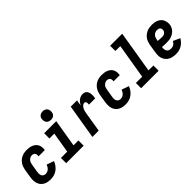

<svg xmlns="http://www.w3.org/2000/svg" viewBox="141 -1732 2717 2717"><g transform="rotate(-45 1500.0 -373.5)"><path d="M216 8Q185 8 156 2.5Q127 -3 102 -17.5Q77 -32 59.5 -54.5Q42 -77 34 -104.5Q26 -132 26 -162.5Q26 -193 31 -223L50 -343Q55 -368 63 -392.5Q71 -417 85.5 -439Q100 -461 120.5 -479Q141 -497 165 -508Q189 -519 214 -523.5Q239 -528 264 -528Q290 -528 315 -524.5Q340 -521 363 -511.5Q386 -502 404.5 -486.5Q423 -471 434 -449.5Q445 -428 448 -402.5Q451 -377 447 -351L446 -345H322V-348Q325 -362 322.5 -376.5Q320 -391 312.5 -402Q305 -413 292 -418Q279 -423 264 -423Q247 -423 229.5 -415Q212 -407 199.5 -392.5Q187 -378 181.5 -361Q176 -344 173 -326L153 -206Q150 -187 150 -168Q150 -149 157.5 -132.5Q165 -116 181 -106.5Q197 -97 216 -97Q233 -97 250 -103Q267 -109 280.5 -121Q294 -133 303.5 -148.5Q313 -164 319 -181L335 -176L428 -143Q416 -111 395 -82Q374 -53 345.5 -32Q317 -11 283 -1.5Q249 8 216 8Z M529 0V-105H655L706 -415H608L609 -520H850L781 -105H879V0ZM812 -585Q792 -585 773 -592.5Q754 -600 742.5 -615Q731 -630 728 -650Q725 -670 728 -691Q730 -705 738 -718Q746 -731 758 -739.5Q770 -748 784 -751.5Q798 -755 812 -755Q832 -755 850.5 -747.5Q869 -740 880.5 -725Q892 -710 895.5 -690Q899 -670 895 -649Q893 -635 885.5 -622Q878 -609 866 -600.5Q854 -592 840 -588.5Q826 -585 812 -585Z M1054 0 1140 -520H1266L1252 -434Q1262 -453 1275.5 -470.5Q1289 -488 1306.5 -501.5Q1324 -515 1344.5 -521.5Q1365 -528 1385 -528Q1405 -528 1422 -521.5Q1439 -515 1450 -501Q1461 -487 1466.5 -469.5Q1472 -452 1473 -433.5Q1474 -415 1472.5 -396Q1471 -377 1468 -358H1342Q1344 -368 1344.5 -378.5Q1345 -389 1342.5 -399Q1340 -409 1333 -416Q1326 -423 1316 -423Q1303 -423 1290.5 -416.5Q1278 -410 1268.5 -399Q1259 -388 1252.5 -376Q1246 -364 1241.5 -351Q1237 -338 1234 -325Q1231 -312 1229 -299L1180 0Z M1716 8Q1685 8 1656 2.5Q1627 -3 1602 -17.5Q1577 -32 1559.5 -54.5Q1542 -77 1534 -104.5Q1526 -132 1526 -162.5Q1526 -193 1531 -223L1550 -343Q1555 -368 1563 -392.5Q1571 -417 1585.5 -439Q1600 -461 1620.5 -479Q1641 -497 1665 -508Q1689 -519 1714 -523.5Q1739 -528 1764 -528Q1790 -528 1815 -524.5Q1840 -521 1863 -511.5Q1886 -502 1904.5 -486.5Q1923 -471 1934 -449.5Q1945 -428 1948 -402.5Q1951 -377 1947 -351L1946 -345H1822V-348Q1825 -362 1822.5 -376.5Q1820 -391 1812.5 -402Q1805 -413 1792 -418Q1779 -423 1764 -423Q1747 -423 1729.5 -415Q1712 -407 1699.5 -392.5Q1687 -378 1681.5 -361Q1676 -344 1673 -326L1653 -206Q1650 -187 1650 -168Q1650 -149 1657.5 -132.5Q1665 -116 1681 -106.5Q1697 -97 1716 -97Q1733 -97 1750 -103Q1767 -109 1780.5 -121Q1794 -133 1803.5 -148.5Q1813 -164 1819 -181L1835 -176L1928 -143Q1916 -111 1895 -82Q1874 -53 1845.5 -32Q1817 -11 1783 -1.5Q1749 8 1716 8Z M2029 0V-105H2155L2242 -630H2144V-735H2385L2281 -105H2379V0Z M2722 8Q2691 8 2661 2.5Q2631 -3 2606 -17Q2581 -31 2562.5 -53.5Q2544 -76 2534.5 -103.5Q2525 -131 2525.5 -162Q2526 -193 2531 -223L2550 -343Q2555 -368 2563 -393Q2571 -418 2586 -440.5Q2601 -463 2622.5 -480.5Q2644 -498 2668.5 -509Q2693 -520 2718 -524Q2743 -528 2768 -528Q2795 -528 2820.5 -524Q2846 -520 2868.5 -509.5Q2891 -499 2909.5 -482.5Q2928 -466 2938 -443.5Q2948 -421 2952 -395.5Q2956 -370 2952 -344Q2948 -321 2937.5 -299.5Q2927 -278 2910 -260.5Q2893 -243 2872.5 -230.5Q2852 -218 2829 -211Q2806 -204 2784 -202Q2762 -200 2739 -200Q2717 -200 2694.5 -200.5Q2672 -201 2650 -204Q2647 -184 2648.5 -164.5Q2650 -145 2658.5 -129Q2667 -113 2685 -104.5Q2703 -96 2723 -96Q2737 -96 2751.5 -99Q2766 -102 2779 -110Q2792 -118 2802.5 -130Q2813 -142 2820 -155L2923 -108Q2907 -82 2885.5 -59Q2864 -36 2837 -20.5Q2810 -5 2780.5 1.5Q2751 8 2722 8ZM2752 -302Q2765 -302 2778 -305Q2791 -308 2802 -315.5Q2813 -323 2821 -334.5Q2829 -346 2831 -359Q2833 -373 2829.5 -386Q2826 -399 2817.5 -408Q2809 -417 2796 -420.5Q2783 -424 2769 -424Q2751 -424 2733 -417Q2715 -410 2701.5 -395.5Q2688 -381 2681 -363Q2674 -345 2671 -327L2668 -307Q2678 -306 2688.5 -305.5Q2699 -305 2709.5 -304.5Q2720 -304 2730.5 -303Q2741 -302 2752 -302Z"/></g></svg>

Font: Iosevka SS18 Extrabold
Style: Italic
Weight: 800
Italic angle: -9°
Monospace: yes
Designer: Belleve Invis
Foundry: Belleve Invis
Version: Version 25.1.1; ttfautohint (v1.8.4)